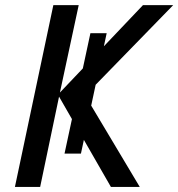

<svg xmlns="http://www.w3.org/2000/svg" viewBox="-20 -734 700 754"><path d="M233.4 -130.9 335 -603.5H398.9L297.9 -130.9ZM38.6 0 189.5 -713.9H289.1L215.3 -370.6L541.5 -713.9H660.2L314.5 -358.9L528.8 0H415.5L211.9 -354.5L137.7 0Z"/></svg>

Font: Open Sans Medium
Style: Italic
Weight: 500
Italic angle: -12°
Designer: Monotype Design Team
Foundry: Monotype Imaging Inc.
Version: Version 3.000